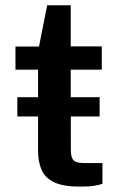

<svg xmlns="http://www.w3.org/2000/svg" viewBox="-20 -690 444 714"><path d="M44.5 -257V-328.5H350.5V-257ZM276.5 4Q215 4 181.2 -12.2Q147.5 -28.5 134.5 -58.5Q121.5 -88.5 121.5 -130V-431H37.5V-517H125L155.5 -670.5H243V-517.5H358.5V-431H243L243.5 -134.5Q243.5 -111.5 248.8 -100.8Q254 -90 265.8 -86.8Q277.5 -83.5 297 -83.5H361V-6.5Q350.5 -2.5 330.2 0.8Q310 4 276.5 4Z"/></svg>

Font: Public Sans Thin SemiBold
Style: Regular
Weight: 600
Version: Version 2.001